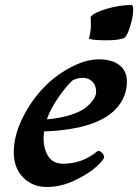

<svg xmlns="http://www.w3.org/2000/svg" viewBox="-20 -737 552 767"><path d="M477 -586Q457 -576 406 -576Q355 -576 335 -582Q343 -611 343 -636Q343 -661 342 -669Q353 -686 405 -701.5Q457 -717 506 -717Q512 -717 512 -695Q512 -673 501 -635Q490 -597 477 -586ZM270 -416Q246 -395 213.5 -348Q181 -301 167 -260Q223 -265 265 -279Q307 -293 326 -310Q364 -343 364 -369.5Q364 -396 349 -411Q334 -426 311.5 -426Q289 -426 270 -416ZM156 -212Q154 -190 154 -186Q154 -142 173 -112.5Q192 -83 232 -83Q309 -83 369 -133Q370 -134 375 -134Q380 -134 388 -126Q396 -118 396 -109Q396 -100 366 -72Q336 -44 280 -17Q224 10 167 10Q110 10 72.5 -28Q35 -66 35 -128Q35 -190 65 -255Q95 -320 142.5 -374Q190 -428 255 -464Q320 -500 374 -500Q428 -500 457.5 -476.5Q487 -453 487 -411Q487 -357 452 -312Q378 -220 156 -212Z"/></svg>

Font: Clara
Style: Regular
Weight: 400
Designer: Proyecto DEMO
Foundry: Proyecto DEMO
Version: Version 1.002